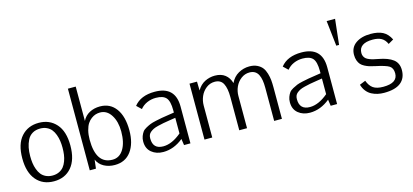

<svg xmlns="http://www.w3.org/2000/svg" viewBox="-62 -1186 3566 1656"><g transform="rotate(-15 1721.5 -358.5)"><path d="M260.3 -509.8Q356.4 -509.8 415.5 -443.6Q474.6 -377.4 474.6 -250.5Q474.6 -124.5 416.7 -56.4Q358.9 11.7 259.8 11.7Q160.6 11.7 102.8 -55.9Q44.9 -123.5 44.9 -249Q44.9 -377 104 -443.4Q163.1 -509.8 260.3 -509.8ZM259.8 -459Q218.8 -459 189.5 -441.2Q160.2 -423.3 144.8 -392.1Q129.4 -360.8 122.6 -326.2Q115.7 -291.5 115.7 -250.5Q115.7 -217.8 119.6 -189Q123.5 -160.2 133.8 -132.1Q144 -104 159.9 -84Q175.8 -64 201.4 -51.8Q227.1 -39.6 260.3 -39.6Q293 -39.6 318.6 -51.8Q344.2 -64 360.1 -83.7Q376 -103.5 386.2 -131.3Q396.5 -159.2 400.4 -188Q404.3 -216.8 404.3 -249.5Q404.3 -281.7 400.1 -310.5Q396 -339.4 385.7 -367.2Q375.5 -395 359.6 -414.8Q343.8 -434.6 318.1 -446.8Q292.5 -459 259.8 -459Z M794.4 -459Q855.5 -459 892.6 -400.6Q929.7 -342.3 929.7 -253.9Q929.7 -155.3 893.8 -96.4Q857.9 -37.6 795.4 -37.6Q647.9 -37.6 647.9 -254.9Q647.9 -300.8 657.2 -337.2Q666.5 -373.5 681.2 -395.8Q695.8 -418 715.6 -432.6Q735.4 -447.3 754.6 -453.1Q773.9 -459 794.4 -459ZM580.6 0H635.7L645 -78.6Q663.1 -35.2 705.8 -11.7Q748.5 11.7 802.7 11.7Q897 11.7 948.5 -58.3Q1000 -128.4 1000 -245.1Q1000 -369.1 949 -439.5Q897.9 -509.8 807.1 -509.8Q754.4 -509.8 712.9 -487.5Q671.4 -465.3 650.4 -422.4V-538.1V-729H580.6Z M1410.2 -106.9Q1325.7 -35.6 1248 -35.6Q1155.3 -35.6 1155.3 -129.4Q1155.3 -147.5 1160.6 -161.1Q1166 -174.8 1179 -185.3Q1191.9 -195.8 1207 -203.4Q1222.2 -210.9 1248.5 -217.5Q1274.9 -224.1 1299.3 -228.8Q1323.7 -233.4 1362.3 -239.3L1410.2 -246.6ZM1422.4 0H1479.5V-328.6Q1479.5 -509.8 1295.9 -509.8Q1170.4 -509.8 1110.4 -433.6Q1151.9 -394.5 1151.9 -394Q1176.3 -424.3 1213.1 -440.4Q1250 -456.5 1292 -456.5Q1356.4 -456.5 1383.3 -426Q1410.2 -395.5 1410.2 -314V-293.5L1361.8 -286.1Q1319.3 -279.8 1298.3 -276.1Q1277.3 -272.5 1242.7 -264.9Q1208 -257.3 1190.7 -250.2Q1173.3 -243.2 1150.4 -230.7Q1127.4 -218.3 1116.7 -203.4Q1106 -188.5 1097.9 -167.2Q1089.8 -146 1089.8 -119.6Q1089.8 -57.1 1131.6 -22.7Q1173.3 11.7 1235.8 11.7Q1330.6 11.7 1414.1 -56.6Z M1674.3 -284.7V0H1605V-499.5H1671.9L1673.8 -420.4Q1701.2 -467.3 1743.2 -488.5Q1785.2 -509.8 1833 -509.8Q1888.7 -509.8 1923.8 -482.4Q1959 -455.1 1972.7 -406.2Q1997.6 -458.5 2043.2 -484.1Q2088.9 -509.8 2141.1 -509.8Q2181.2 -509.8 2210.2 -495.6Q2239.3 -481.4 2255.6 -460.2Q2272 -439 2281.5 -406.7Q2291 -374.5 2293.7 -345.9Q2296.4 -317.4 2296.4 -281.2V0H2227.1V-296.4Q2227.1 -334 2222.4 -362.3Q2217.8 -390.6 2206.8 -413.1Q2195.8 -435.5 2176.3 -447.3Q2156.7 -459 2128.9 -459Q2087.4 -459 2053.7 -433.6Q2020 -408.2 2002.4 -369.4Q1984.9 -330.6 1984.9 -288.6V0H1915.5V-296.4Q1915.5 -375 1893.6 -417Q1871.6 -459 1818.4 -459Q1775.9 -459 1742.2 -432.9Q1708.5 -406.7 1691.4 -367.4Q1674.3 -328.1 1674.3 -284.7Z M2719.7 -106.9Q2635.3 -35.6 2557.6 -35.6Q2464.8 -35.6 2464.8 -129.4Q2464.8 -147.5 2470.2 -161.1Q2475.6 -174.8 2488.5 -185.3Q2501.5 -195.8 2516.6 -203.4Q2531.7 -210.9 2558.1 -217.5Q2584.5 -224.1 2608.9 -228.8Q2633.3 -233.4 2671.9 -239.3L2719.7 -246.6ZM2731.9 0H2789.1V-328.6Q2789.1 -509.8 2605.5 -509.8Q2480 -509.8 2419.9 -433.6Q2461.4 -394.5 2461.4 -394Q2485.8 -424.3 2522.7 -440.4Q2559.6 -456.5 2601.6 -456.5Q2666 -456.5 2692.9 -426Q2719.7 -395.5 2719.7 -314V-293.5L2671.4 -286.1Q2628.9 -279.8 2607.9 -276.1Q2586.9 -272.5 2552.2 -264.9Q2517.6 -257.3 2500.2 -250.2Q2482.9 -243.2 2460 -230.7Q2437 -218.3 2426.3 -203.4Q2415.5 -188.5 2407.5 -167.2Q2399.4 -146 2399.4 -119.6Q2399.4 -57.1 2441.2 -22.7Q2482.9 11.7 2545.4 11.7Q2640.1 11.7 2723.6 -56.6Z M2937.5 -488.3H2912.6L2887.2 -714.8H2962.4Z M3400.4 -413.1Q3353 -386.2 3353 -385.7Q3336.4 -423.8 3306.6 -440.7Q3276.9 -457.5 3228 -457.5Q3167.5 -457.5 3136.2 -435.5Q3105 -413.6 3105 -370.6Q3105 -353.5 3111.6 -340.3Q3118.2 -327.1 3128.7 -318.6Q3139.2 -310.1 3157.2 -303Q3175.3 -295.9 3192.1 -292Q3209 -288.1 3234.4 -283.2Q3319.3 -267.6 3362.1 -234.6Q3404.8 -201.7 3404.8 -139.6Q3404.8 -65.9 3355.5 -27.1Q3306.2 11.7 3207 11.7Q3177.2 11.7 3149.7 5.6Q3122.1 -0.5 3096.4 -13.9Q3070.8 -27.3 3051.3 -52Q3031.7 -76.7 3022.5 -109.9L3075.2 -131.3Q3092.8 -83.5 3124 -62Q3155.3 -40.5 3213.4 -40.5Q3341.8 -40.5 3341.8 -126.5Q3341.8 -173.3 3312.5 -192.6Q3283.2 -211.9 3189 -231.4Q3160.6 -237.3 3141.4 -243.4Q3122.1 -249.5 3101.3 -260.3Q3080.6 -271 3068.1 -284.9Q3055.7 -298.8 3047.6 -320.8Q3039.6 -342.8 3039.6 -371.6Q3039.6 -437.5 3090.6 -473.6Q3141.6 -509.8 3224.1 -509.8Q3290.5 -509.8 3332.5 -487.8Q3374.5 -465.8 3400.4 -413.1Z"/></g></svg>

Font: Pontano Sans
Style: Regular
Weight: 400
Foundry: vernon adams
Version: 1.0